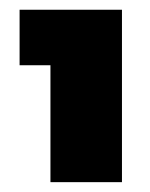

<svg xmlns="http://www.w3.org/2000/svg" viewBox="-20 -724 307 392"><path d="M83 -352.1V-590.8H20V-704.1H229V-352.1Z"/></svg>

Font: Poppins ExtraBold
Style: Regular
Weight: 800
Designer: Ninad Kale (Devanagari), Jonny Pinhorn (Latin)
Foundry: Indian Type Foundry
Version: Version 3.200;PS 1.000;hotconv 16.6.54;makeotf.lib2.5.65590